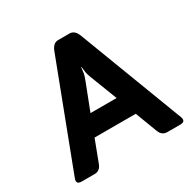

<svg xmlns="http://www.w3.org/2000/svg" viewBox="-157 -851 994 1001"><g transform="rotate(-30 340.5 -350.0)"><path d="M56.2 0Q21 0 33.2 -32.2L272.5 -660.6Q287.6 -700.2 318.4 -700.2H386.7Q417.5 -700.2 432.6 -660.6L671.9 -32.2Q684.1 0 648.9 0H571.3Q539.1 0 526.4 -33.7L476.6 -165H228.5L178.7 -33.7Q166 0 133.8 0ZM273.9 -286.1H431.2L371.1 -441.4Q360.4 -468.8 358.2 -481.2Q356 -493.7 353.5 -518.1H351.6Q349.1 -493.7 346.9 -481.2Q344.7 -468.8 334 -441.4Z"/></g></svg>

Font: Istok Web
Style: Bold
Weight: 700
Designer: Andrey V. Panov
Foundry: Andrey V. Panov
Version: Version 1.0.2g